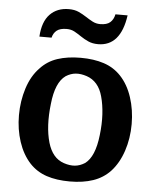

<svg xmlns="http://www.w3.org/2000/svg" viewBox="-54 -810 699 866"><g transform="rotate(5 295.0 -377.0)"><path d="M550 -272Q550 -207 531 -150Q512 -93 477 -55Q445 -21 399.5 -5.5Q354 10 294 10Q234 10 189 -5Q144 -20 112 -54Q77 -92 58.5 -148Q40 -204 40 -268Q40 -332 58.5 -390Q77 -448 113 -485Q145 -520 190.5 -535Q236 -550 295 -550Q355 -550 400.5 -535Q446 -520 478 -486Q513 -449 531.5 -392.5Q550 -336 550 -272ZM188 -156Q198 -122 216 -100.5Q234 -79 261 -70Q288 -61 311 -63Q334 -65 356 -79Q400 -111 411 -210Q417 -260 414.5 -304Q412 -348 402 -384Q393 -418 374.5 -439.5Q356 -461 329 -470Q302 -479 279 -477Q256 -475 234 -461Q189 -429 179 -331Q167 -229 188 -156ZM101 -629Q105 -697 137.5 -730.5Q170 -764 223 -764Q249 -764 267.5 -755.5Q286 -747 302 -736.5Q318 -726 334 -717.5Q350 -709 369 -709Q399 -709 414 -722Q429 -735 434 -759H489Q469 -618 367 -618Q342 -618 323 -626.5Q304 -635 288 -646Q272 -657 256.5 -665.5Q241 -674 221 -674Q191 -674 176 -662Q161 -650 156 -629Z"/></g></svg>

Font: Domine SemiBold
Style: Regular
Weight: 600
Designer: Pablo Impallari, Rodrigo Fuenzalida, Brenda Gallo
Foundry: Pablo Impallari, Rodrigo Fuenzalida, Brenda Gallo
Version: Version 2.000